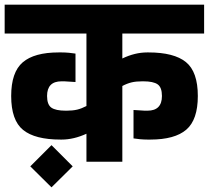

<svg xmlns="http://www.w3.org/2000/svg" viewBox="-30 -694 896 824"><path d="M0 0ZM495 -550V-443Q549 -469 602 -469H607Q717 -469 768 -427.5Q819 -386 819 -282Q819 -180 769.5 -137.5Q720 -95 615 -95H603Q588 -95 571 -96.5Q554 -98 543 -100V-222Q588 -219 591 -219H603Q665 -219 665 -282Q665 -319 646.5 -332Q628 -345 585 -345H581Q554 -345 535 -340.5Q516 -336 495 -325V0H341V-120Q286 -95 235 -95H230Q120 -95 69 -136.5Q18 -178 18 -282Q18 -384 67.5 -426.5Q117 -469 222 -469H234Q249 -469 266 -467.5Q283 -466 294 -464V-342Q249 -345 246 -345H234Q172 -345 172 -282Q172 -245 190.5 -232Q209 -219 252 -219H256Q282 -219 301 -223.5Q320 -228 341 -239V-550H-10V-674H846V-550ZM100 20 191 -71 282 20 191 110Z"/></svg>

Font: Biryani Black
Style: Regular
Weight: 900
Designer: Dan Reynolds and Mathieu Reguer
Foundry: Dan Reynolds and Mathieu Reguer
Version: Version 1.004; ttfautohint (v1.1) -l 5 -r 5 -G 72 -x 0 -D la